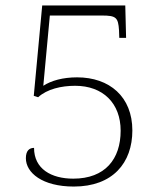

<svg xmlns="http://www.w3.org/2000/svg" viewBox="-20 -673 599 705"><path d="M251 12C394 12 466 -75 466 -194C466 -318 382 -389 263 -389C211 -389 168 -377 139 -358L163 -616H354C406 -616 414 -609 417 -562L418 -534H443L440 -653H135L104 -321L120 -316C153 -346 205 -358 256 -358C358 -358 423 -294 423 -193C423 -89 366 -17 249 -17C168 -17 105 -53 105 -130C88 -130 75 -120 75 -92C75 -39 135 12 251 12Z"/></svg>

Font: Noto Serif Telugu ExtraLight
Style: Regular
Weight: 200
Designer: Jelle Bosma - Monotype Design Team
Foundry: Monotype Imaging Inc.
Version: Version 2.005